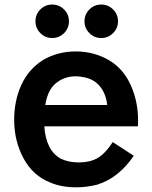

<svg xmlns="http://www.w3.org/2000/svg" viewBox="-20 -801 663 836"><path d="M374 -100Q349 -93.8 321.9 -93.8Q280.2 -93.8 245.8 -109.4Q180.2 -144.8 172.9 -251H580.2Q581.2 -259.4 581.2 -277.1Q581.2 -353.1 553.6 -420.3Q526 -487.5 474 -526Q439.6 -551 397.4 -564.1Q355.2 -577.1 310.4 -577.1Q232.3 -577.1 168.8 -540.6Q105.2 -501 73.4 -432.3Q41.7 -363.5 41.7 -279.2Q41.7 -186.5 82.8 -110.9Q124 -35.4 199 -6.2Q246.9 14.6 312.5 14.6Q357.3 14.6 403.1 3.1Q496.9 -26 562.5 -122.9L470.8 -182.3Q449 -149 426.6 -128.6Q404.2 -108.3 374 -100ZM310.4 -468.8Q328.1 -468.8 351 -463.5Q392.7 -454.2 417.2 -422.4Q441.7 -390.6 446.9 -343.8H177.1Q188.5 -415.6 230.2 -443.8Q264.6 -468.8 310.4 -468.8ZM134.4 -708.3Q134.4 -738.5 155.7 -759.9Q177.1 -781.2 207.3 -781.2Q237.5 -781.2 258.9 -759.9Q280.2 -738.5 280.2 -708.3Q280.2 -678.1 258.9 -656.8Q237.5 -635.4 207.3 -635.4Q177.1 -635.4 155.7 -656.8Q134.4 -678.1 134.4 -708.3ZM347.9 -708.3Q347.9 -738.5 369.3 -759.9Q390.6 -781.2 420.8 -781.2Q451 -781.2 472.4 -759.9Q493.8 -738.5 493.8 -708.3Q493.8 -678.1 472.4 -656.8Q451 -635.4 420.8 -635.4Q390.6 -635.4 369.3 -656.8Q347.9 -678.1 347.9 -708.3Z"/></svg>

Font: Vladivostok Bold
Style: Regular
Weight: 700
Width: 4
Designer: Michael Sharanda
Foundry: Michael Sharanda
Version: Version 1.005